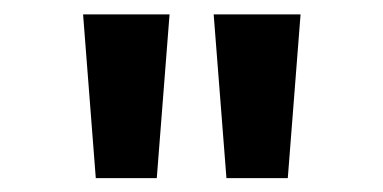

<svg xmlns="http://www.w3.org/2000/svg" viewBox="-20 -663 543 272"><path d="M282.7 -642.6H405.8L387.7 -410.6H300.8ZM97.7 -642.6H220.2L202.1 -410.6H115.7Z"/></svg>

Font: Khula Bold
Style: Regular
Weight: 700
Designer: Erin McLaughlin, Steve Matteson
Version: Version 1.000;PS 1.0;hotconv 1.0.72;makeotf.lib2.5.5900